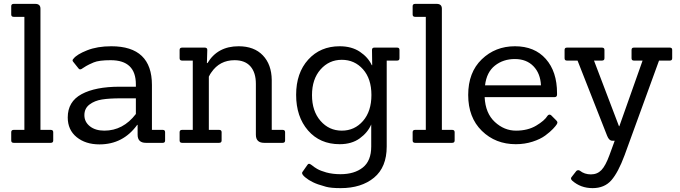

<svg xmlns="http://www.w3.org/2000/svg" viewBox="-20 -738 3512 992"><path d="M242 0H51Q38 0 38 -12V-55Q38 -67 51 -67H106V-651H51Q38 -651 38 -663V-706Q38 -718 51 -718H162Q189 -718 189 -693V-67H242Q255 -67 255 -55V-12Q255 0 242 0Z M821 0H734Q691 0 691 -42V-93H689Q616 8 494 8Q422 8 376 -29.5Q330 -67 330 -131Q330 -213 401.5 -251.5Q473 -290 598 -290H682V-302Q682 -427 552 -427Q491 -427 464 -415.5Q437 -404 425.5 -397Q414 -390 408 -386Q393 -374 386 -384L358 -419Q351 -427 360 -435Q377 -457 430 -478Q483 -499 555 -499Q765 -499 765 -299V-67H821Q833 -67 833 -55V-12Q833 0 821 0ZM682 -230H603Q545 -230 507 -224Q469 -218 442.5 -198Q416 -178 416 -143Q416 -108 444.5 -85.5Q473 -63 519 -63Q616 -63 682 -149Z M1440 0H1345Q1302 0 1302 -42V-305Q1302 -363 1274 -395Q1246 -427 1192 -427Q1115 -427 1072 -364Q1067 -358 1059 -342V-67H1112Q1125 -67 1125 -55V-12Q1125 0 1112 0H921Q908 0 908 -12V-55Q908 -67 921 -67H976V-425H921Q908 -425 908 -437V-480Q908 -492 921 -492H1038Q1051 -492 1051 -480L1049 -412H1052Q1104 -499 1213 -499Q1293 -499 1338 -452Q1383 -405 1384 -325V-67H1440Q1453 -67 1453 -55V-12Q1453 0 1440 0Z M1740 234Q1690 234 1664.5 227Q1639 220 1623.5 214.5Q1608 209 1597 203.5Q1586 198 1576 192Q1532 163 1543 150L1569 113Q1575 104 1586 112Q1587 112 1592.5 116.5Q1598 121 1603.5 125Q1609 129 1618.5 134.5Q1628 140 1640 144.5Q1652 149 1666 153Q1699 162 1739 162Q1811 162 1854.5 127.5Q1898 93 1898 19V-95Q1880 -53 1838.5 -23Q1797 7 1735 7Q1633 7 1571.5 -64Q1510 -135 1510 -248Q1510 -361 1572.5 -430Q1635 -499 1735 -499Q1797 -499 1839.5 -470.5Q1882 -442 1901 -401H1903L1902 -480Q1902 -492 1914 -492H2032Q2044 -492 2044 -480V-437Q2044 -425 2032 -425H1978V19Q1978 126 1912.5 180Q1847 234 1740 234ZM1592 -246.5Q1592 -164 1636 -113.5Q1680 -63 1746 -63Q1812 -63 1855.5 -113Q1899 -163 1899 -247Q1899 -331 1855.5 -380Q1812 -429 1746 -429Q1680 -429 1636 -379Q1592 -329 1592 -246.5Z M2316 0H2125Q2112 0 2112 -12V-55Q2112 -67 2125 -67H2180V-651H2125Q2112 -651 2112 -663V-706Q2112 -718 2125 -718H2236Q2263 -718 2263 -693V-67H2316Q2329 -67 2329 -55V-12Q2329 0 2316 0Z M2844 -236H2484Q2488 -153 2536.5 -108Q2585 -63 2646 -63Q2707 -63 2750.5 -89Q2794 -115 2809 -140Q2817 -150 2827 -143L2854 -116Q2860 -110 2860 -105.5Q2860 -101 2855.5 -94Q2851 -87 2837 -72Q2823 -57 2797.5 -38Q2772 -19 2731.5 -6Q2691 7 2645 7Q2540 7 2469.5 -62Q2399 -131 2399 -247.5Q2399 -364 2469 -431.5Q2539 -499 2640.5 -499Q2742 -499 2800 -433.5Q2858 -368 2858 -257Q2858 -253 2858 -249Q2858 -236 2844 -236ZM2486 -297H2775Q2772 -359 2736 -396Q2700 -433 2640 -433Q2580 -433 2537 -399Q2494 -365 2486 -297Z M3143 -11Q3127 -11 3117 -36L2964 -425H2909Q2897 -425 2897 -437V-480Q2897 -492 2909 -492H3090Q3103 -492 3103 -480V-437Q3103 -425 3090 -425H3049L3178 -86H3180L3300 -425H3255Q3243 -425 3243 -437V-480Q3243 -492 3255 -492H3441Q3453 -492 3453 -480V-437Q3453 -425 3441 -425H3385L3207 64Q3174 153 3138.5 193.5Q3103 234 3041.5 234Q2980 234 2936 195Q2926 185 2933 177L2958 145Q2967 138 2976 144Q3000 163 3033 163Q3066 163 3087.5 140.5Q3109 118 3129 63L3156 -11Z"/></svg>

Font: Sanchez
Style: Regular
Weight: 400
Designer: Daniel Hernández
Foundry: LatinoType
Version: Version 1.001